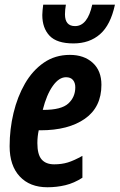

<svg xmlns="http://www.w3.org/2000/svg" viewBox="-20 -788 510 818"><path d="M182.1 9.8Q106.9 9.8 64 -36.4Q21 -82.5 21 -165Q21 -237.3 37.6 -306.6Q54.2 -376 86.4 -431.9Q118.7 -487.8 166.7 -521Q214.8 -554.2 277.8 -554.2Q337.9 -554.2 375 -520.5Q412.1 -486.8 412.1 -426.8Q412.1 -331.5 341.8 -282.2Q271.5 -232.9 152.8 -232.9H145Q139.2 -206.1 139.2 -178.2Q139.2 -129.9 157.2 -108.9Q175.3 -87.9 210.9 -87.9Q242.7 -87.9 269 -95.9Q295.4 -104 331.1 -124V-30.8Q295.4 -7.8 258.5 1Q221.7 9.8 182.1 9.8ZM162.1 -319.8H165Q241.7 -319.8 271.2 -347.2Q300.8 -374.5 300.8 -416Q300.8 -435.5 290.8 -447.3Q280.8 -459 261.2 -459Q231.4 -459 205.1 -422.1Q178.7 -385.3 162.1 -319.8ZM293 -603Q222.2 -603 191.2 -635.7Q160.2 -668.5 160.2 -724.1Q160.2 -732.4 161.4 -744.6Q162.6 -756.8 164.1 -768.1H260.7Q258.8 -757.3 257.8 -746.6Q256.8 -735.8 256.8 -727.1Q256.8 -676.8 299.8 -676.8Q353 -676.8 373 -768.1H469.7Q451.2 -681.6 406.2 -642.3Q361.3 -603 293 -603Z"/></svg>

Font: Open Sans Condensed
Style: Bold Italic
Weight: 700
Width: 3
Italic angle: -12°
Designer: Monotype Design Team
Foundry: Monotype Imaging Inc.
Version: Version 3.003; ttfautohint (v1.8.4)